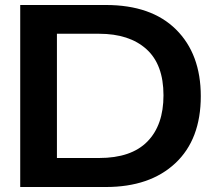

<svg xmlns="http://www.w3.org/2000/svg" viewBox="-20 -749 854 769"><path d="M61 0V-729H403.8Q586.4 -729 685.3 -630.6Q784.2 -532.2 784.2 -363.8Q784.2 -190.9 682.4 -95.5Q580.6 0 403.8 0ZM208 -116.2H377Q505.4 -116.2 570.1 -181.9Q634.8 -247.6 634.8 -367.2Q634.8 -490.7 566.4 -552.2Q498 -613.8 377 -613.8H208Z"/></svg>

Font: Lumene Sans Expanded
Style: Bold
Weight: 600
Width: 7
Designer: Deni Anggara
Version: Version 1.003;Glyphs 3.1.2 (3151)